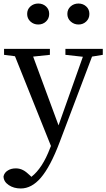

<svg xmlns="http://www.w3.org/2000/svg" viewBox="-22 -796 603 1089"><path d="M96 273Q56 273 28 254Q-2 234 -2 204Q3 182 24 170Q42 159 68 159Q90 159 109 169Q125 177 148 199L156 207Q219 158 262 44L267 32L63 -477L1 -485V-519H261V-485L166 -475L310 -85L448 -474L349 -485V-519H561V-485L500 -475L316 11Q264 149 209 213Q157 273 96 273ZM195 -776Q221 -776 239 -759.5Q257 -743 257 -717Q257 -691 239 -674Q221 -657 195 -657Q169 -657 150.5 -674Q132 -691 132 -717Q132 -743 150.5 -759.5Q169 -776 195 -776ZM423 -776Q449 -776 467 -759.5Q485 -743 485 -717Q485 -691 467 -674Q449 -657 423.5 -657Q398 -657 379 -674Q360 -691 360 -717Q360 -743 378.5 -759.5Q397 -776 423 -776Z"/></svg>

Font: GenRyuMin TW M
Style: Regular
Weight: 500
Version: Version 1.501;PS 1;hotconv 16.6.51;makeotf.lib2.5.65220